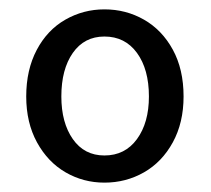

<svg xmlns="http://www.w3.org/2000/svg" viewBox="-20 -813 450 410"><path d="M36 -607Q36 -664 58.5 -706.5Q81 -749 119.5 -771Q158 -793 203 -793Q249 -793 287.5 -771Q326 -749 349 -707Q372 -665 372 -607Q372 -551 349 -509Q326 -467 287.5 -445Q249 -423 203 -423Q158 -423 120 -445Q82 -467 59 -509Q36 -551 36 -607ZM298 -607Q298 -665 272.5 -700Q247 -735 203 -735Q160 -735 135.5 -700Q111 -665 111 -607Q111 -551 135.5 -516Q160 -481 203 -481Q247 -481 272.5 -516Q298 -551 298 -607Z"/></svg>

Font: Nebula Sans Medium
Style: Regular
Weight: 500
Designer: Paul D. Hunt for Adobe (as Source Sans)
Foundry: Nebula Entertainment & Broadcasting LLC
Version: Version 1.010